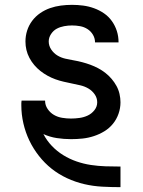

<svg xmlns="http://www.w3.org/2000/svg" viewBox="-20 -562 590 792"><path d="M476 210Q439 210 401.5 208Q364 206 327.5 197.5Q291 189 256.5 173Q222 157 193 134Q164 111 140.5 81Q117 51 101 17.5Q85 -16 76.5 -53Q68 -90 68 -127Q68 -132 68 -137Q68 -142 69 -147H166V-146Q166 -128 176.5 -112.5Q187 -97 202.5 -88Q218 -79 236.5 -76Q255 -73 273 -73Q290 -73 308 -75.5Q326 -78 342 -85.5Q358 -93 369.5 -107.5Q381 -122 381 -140Q381 -158 370.5 -173Q360 -188 344.5 -197Q329 -206 311.5 -210Q294 -214 277 -217.5Q260 -221 242.5 -225Q225 -229 208.5 -235Q192 -241 176.5 -249.5Q161 -258 147 -269Q133 -280 121.5 -293.5Q110 -307 101.5 -323Q93 -339 89 -356Q85 -373 85 -391Q85 -414 92 -436Q99 -458 113 -476.5Q127 -495 146 -508Q165 -521 186.5 -528.5Q208 -536 231 -539Q254 -542 277 -542Q300 -542 323 -539Q346 -536 368 -528Q390 -520 409 -507Q428 -494 441.5 -475Q455 -456 462 -434Q469 -412 469 -388V-387H372Q372 -404 363.5 -418.5Q355 -433 341 -442Q327 -451 310.5 -454Q294 -457 277 -457Q261 -457 244.5 -454Q228 -451 214 -443.5Q200 -436 190.5 -421.5Q181 -407 181 -391Q181 -373 191.5 -357.5Q202 -342 217 -333Q232 -324 249.5 -320Q267 -316 284.5 -313Q302 -310 319 -305.5Q336 -301 352.5 -295Q369 -289 385 -280.5Q401 -272 415 -261Q429 -250 440.5 -236.5Q452 -223 460.5 -207.5Q469 -192 473 -174.5Q477 -157 477 -140Q477 -116 469 -93Q461 -70 446 -51.5Q431 -33 410.5 -20.5Q390 -8 367 -0.5Q344 7 320.5 9.5Q297 12 273 12Q243 12 214 7.5Q185 3 159 -9Q173 18 194 40Q215 62 241 78Q267 94 296 104Q325 114 355 118.5Q385 123 415.5 124Q446 125 476 125H477V210Z"/></svg>

Font: Lode Dark Term
Style: Bold
Weight: 700
Monospace: yes
Designer: Belleve Invis
Foundry: Belleve Invis
Version: Version 29.2.0